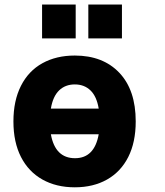

<svg xmlns="http://www.w3.org/2000/svg" viewBox="-20 -799 712 831"><path d="M38.1 -273.4Q38.1 -363.3 70.8 -427.7Q103.5 -492.2 163.6 -525.4Q223.6 -558.6 303.7 -558.6Q425.8 -558.6 496.6 -483.9Q567.4 -409.2 567.4 -273.4Q567.4 -183.6 535.2 -119.6Q502.9 -55.7 443.4 -22Q383.8 11.7 303.7 11.7Q223.6 11.7 163.6 -22Q103.5 -55.7 70.8 -119.6Q38.1 -183.6 38.1 -273.4ZM407.2 -329.1Q398.4 -381.8 371.6 -407.7Q344.7 -433.6 303.7 -433.6Q262.7 -433.6 235.8 -407.7Q209 -381.8 200.2 -329.1ZM304.7 -114.3Q388.7 -114.3 407.2 -217.8H200.2Q218.8 -114.3 304.7 -114.3ZM362.3 -779.3H507.8V-632.8H362.3ZM162.1 -779.3H307.6V-632.8H162.1Z"/></svg>

Font: Min Sans Black
Style: Regular
Weight: 900
Designer: Jinseong-Kim, NotoSansCJK, Nunito
Foundry: Jinseong-Kim
Version: Version 1.000